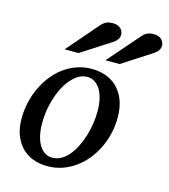

<svg xmlns="http://www.w3.org/2000/svg" viewBox="-111 -820 812 921"><g transform="rotate(15 295.5 -360.0)"><path d="M374 -304.2Q374 -339.8 367.2 -367.2Q360.4 -394.5 348.6 -413.1Q336.9 -431.6 320.6 -441.4Q304.2 -451.2 285.2 -451.2Q252.4 -451.2 224.4 -427.5Q196.3 -403.8 175.8 -365.5Q155.3 -327.1 143.6 -279.1Q131.8 -231 131.8 -182.1Q131.8 -145 138.7 -117.2Q145.5 -89.4 157.7 -70.6Q169.9 -51.8 186 -42.5Q202.1 -33.2 221.2 -33.2Q244.6 -33.2 265.4 -45.2Q286.1 -57.1 303 -77.4Q319.8 -97.7 333 -124.5Q346.2 -151.4 355.5 -181.4Q364.7 -211.4 369.4 -243.2Q374 -274.9 374 -304.2ZM475.1 -299.8Q475.1 -259.3 466.1 -220.5Q457 -181.6 440.2 -147Q423.3 -112.3 399.7 -83.3Q376 -54.2 346.4 -33Q316.9 -11.7 282.2 0.2Q247.6 12.2 209 12.2Q168 12.2 134.8 -1Q101.6 -14.2 78.6 -38.8Q55.7 -63.5 43.2 -98.4Q30.8 -133.3 30.8 -176.8Q30.8 -217.3 39.6 -256.6Q48.3 -295.9 64.7 -331.1Q81.1 -366.2 104.5 -396.2Q127.9 -426.3 157.5 -448Q187 -469.7 221.9 -481.9Q256.8 -494.1 295.9 -494.1Q332 -494.1 364.5 -482.9Q397 -471.7 421.6 -447.8Q446.3 -423.8 460.7 -387.2Q475.1 -350.6 475.1 -299.8ZM388.2 -689Q388.2 -674.8 381.6 -665.3Q375 -655.8 364.3 -647.9L213.4 -550.8H144.5L279.3 -707Q289.1 -718.3 302 -725.1Q314.9 -731.9 337.4 -731.9Q350.6 -731.9 360.1 -728Q369.6 -724.1 376 -718Q382.3 -711.9 385.3 -704.1Q388.2 -696.3 388.2 -689ZM591.3 -689Q591.3 -674.8 584.7 -665.3Q578.1 -655.8 567.4 -647.9L417.5 -550.8H347.2L483.4 -707Q488.3 -712.9 493.7 -717.3Q499 -721.7 505.6 -725.1Q512.2 -728.5 520.8 -730.2Q529.3 -731.9 540.5 -731.9Q553.7 -731.9 563.2 -728Q572.8 -724.1 578.9 -718Q585 -711.9 588.1 -704.1Q591.3 -696.3 591.3 -689Z"/></g></svg>

Font: Charis SIL Phon
Style: Italic
Weight: 400
Italic angle: -11°
Foundry: SIL International
Version: Version 5.000